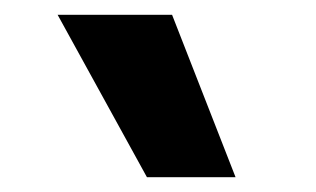

<svg xmlns="http://www.w3.org/2000/svg" viewBox="-20 -810 428 260"><path d="M58 -790H213L299 -570H179Z"/></svg>

Font: Enso SemiBold
Style: Regular
Weight: 600
Designer: Coji Morishita
Foundry: UNDERFOREST DESIGN
Version: Version 1.000